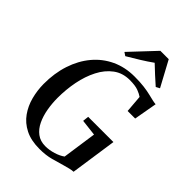

<svg xmlns="http://www.w3.org/2000/svg" viewBox="-282 -1104 1232 1232"><g transform="rotate(45 334.0 -488.0)"><path d="M317.5 9Q240.5 9 187.8 -17.8Q135 -44.5 103 -89.8Q71 -135 56.5 -190.8Q42 -246.5 41.5 -304Q41 -402 68 -484Q95 -566 145.2 -626Q195.5 -686 265.5 -718.8Q335.5 -751.5 421 -751.5Q471.5 -751.5 507 -747Q542.5 -742.5 567.8 -736.2Q593 -730 613 -725.5Q620 -724 626.8 -722.8Q633.5 -721.5 642 -721L614 -563.5H545.5L536 -681.5Q520 -693 492.5 -703.5Q465 -714 415 -714Q350.5 -714 303.8 -679.2Q257 -644.5 226.8 -585.5Q196.5 -526.5 182.2 -453.8Q168 -381 168 -305.5Q168 -255.5 176.5 -206.5Q185 -157.5 204 -117.5Q223 -77.5 254.5 -53.8Q286 -30 331.5 -30Q367.5 -30 404.8 -41.5Q442 -53 466.5 -71L500 -304L388.5 -317L393 -358H622L576 -42.5Q561 -42 542.8 -37.5Q524.5 -33 501.5 -26.5Q466 -16 420.8 -3.5Q375.5 9 317.5 9ZM263 -817 421 -985H497L589.5 -813.5L564 -800Q535 -825.5 506 -852Q477 -878.5 449.5 -905Q412.5 -878.5 371.2 -853Q330 -827.5 286 -801.5Z"/></g></svg>

Font: Merriweather 96pt Medium
Style: Italic
Weight: 500
Italic angle: -7.8°
Version: Version 2.101